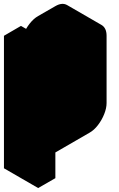

<svg xmlns="http://www.w3.org/2000/svg" viewBox="-63 -771 603 971"><path d="M303 -590 390 -640Q424 -660 450 -645Q476 -630 476 -590V-250Q476 -224 464 -194Q452 -164 432.5 -138.5Q413 -113 390 -100L217 0V130L130 180V-490L217 -540V-440Q217 -467 229 -496.5Q241 -526 260.5 -551.5Q280 -577 303 -590ZM390 -540 217 -440V-100L390 -200ZM390 -540V-200L217 -300V-640ZM390 -200 217 -100 43 -200 217 -300ZM450 -645Q424 -660 390 -640L303 -590Q280 -577 260.5 -551.5Q241 -526 229 -496.5Q217 -467 217 -440L43 -540Q43 -567 55 -596.5Q67 -626 87 -651.5Q107 -677 130 -690L217 -740Q251.4 -760 277 -745ZM130 -490V180L-43 80V-590ZM217 -540 130 -490 -43 -590 43 -640Z"/></svg>

Font: Nabla Normal
Style: Regular
Weight: 400
Designer: Arthur Reinders Folmer
Version: Version 1.000